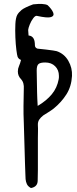

<svg xmlns="http://www.w3.org/2000/svg" viewBox="-20 -671 387 968"><path d="M136 277Q121 269 115.5 257Q110 245 109 232Q109 230 108 208Q107 186 106 152.5Q105 119 104 83Q103 47 102 15Q101 -17 100.5 -36Q100 -55 100 -53Q98 -95 98.5 -137.5Q99 -180 100 -224Q101 -237 98 -249.5Q95 -262 86 -272Q70 -288 70 -311Q70 -325 76 -338.5Q82 -352 86 -369Q75 -372 69 -384Q66 -392 62.5 -419.5Q59 -447 57.5 -482.5Q56 -518 57.5 -549.5Q59 -581 67 -596Q71 -603 76.5 -609Q82 -615 89 -621Q104 -633 147 -649Q201 -655 220 -645Q241 -625 248 -608Q255 -591 237.5 -585Q220 -579 166 -591Q158 -593 147.5 -579Q137 -565 130 -547.5Q123 -530 122 -520L124 -492Q148 -490 154 -464Q156 -454 156 -442.5Q156 -431 168 -426Q167 -426 180.5 -424.5Q194 -423 213 -421Q232 -419 247.5 -416.5Q263 -414 266 -413Q304 -400 324.5 -364.5Q345 -329 343 -288Q340 -235 315 -195.5Q290 -156 251 -124Q238 -114 225 -106Q212 -98 198 -89Q185 -79 177.5 -67.5Q170 -56 171 -39Q172 -23 171.5 -7Q171 9 171 24V131Q171 158 171 185.5Q171 213 170 239Q170 271 136 277ZM170 -137Q214 -163 241 -195.5Q268 -228 276 -272Q277 -276 277 -280.5Q277 -285 277 -289Q277 -318 258 -337Q239 -356 208 -356Q183 -356 174 -348Q165 -340 165 -316Q166 -287 166 -259.5Q166 -232 167 -204Q167 -189 168 -173.5Q169 -158 170 -137Z"/></svg>

Font: Mynerve
Style: Regular
Weight: 400
Designer: Carolina Short
Foundry: Carolina Short
Version: Version 1.000; ttfautohint (v1.8.4.7-5d5b)